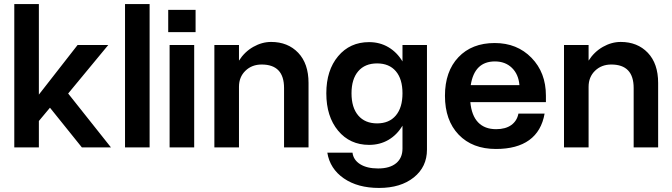

<svg xmlns="http://www.w3.org/2000/svg" viewBox="-20 -720 3283 938"><path d="M358.9 -500H508.8L313 -263.2L522 0H379.9L224.1 -193.8L169.9 -128.9V0H49.8V-700.2H169.9V-257.8Z M590.8 -700.2H710.9V0H590.8Z M801.8 -671.9H935.5V-563H801.8ZM808.6 -500H928.7V0H808.6Z M1367.7 -290Q1367.7 -404.8 1258.3 -404.8Q1210.4 -404.8 1179 -374.3Q1147.5 -343.8 1147.5 -295.9V0H1027.3V-500H1147.5V-423.8Q1174.8 -466.8 1217.3 -491Q1259.8 -515.1 1304.7 -515.1Q1386.2 -515.1 1436.8 -462.2Q1487.3 -409.2 1487.3 -314.9V0H1367.7Z M2065.9 -500V11.2Q2065.9 95.2 2001.7 146.7Q1937.5 198.2 1832 198.2Q1727.5 198.2 1659.7 151.4Q1591.8 104.5 1579.1 25.9H1702.1Q1706.5 61.5 1739.7 82.3Q1772.9 103 1827.1 103Q1884.3 103 1915.3 77.4Q1946.3 51.8 1946.3 5.9V-106Q1919.4 -61 1877.7 -36.6Q1835.9 -12.2 1783.2 -12.2Q1689.5 -12.2 1631.8 -81.5Q1574.2 -150.9 1574.2 -264.2Q1574.2 -376.5 1631.8 -445.3Q1689.5 -514.2 1783.2 -514.2Q1835.4 -514.2 1877.4 -489.5Q1919.4 -464.8 1946.3 -419.9V-500ZM1697.3 -264.2Q1697.3 -194.3 1730.2 -155.8Q1763.2 -117.2 1822.3 -117.2Q1881.3 -117.2 1913.8 -155.8Q1946.3 -194.3 1946.3 -264.2Q1946.3 -334 1913.8 -372.1Q1881.3 -410.2 1822.3 -410.2Q1762.7 -410.2 1730 -371.8Q1697.3 -333.5 1697.3 -264.2Z M2153.8 -252Q2153.8 -371.1 2219.5 -440.4Q2285.2 -509.8 2397 -509.8Q2506.3 -509.8 2576.7 -437.5Q2647 -365.2 2647 -252.9V-221.2H2277.8Q2283.7 -155.8 2315.7 -122.3Q2347.7 -88.9 2403.8 -88.9Q2449.7 -88.9 2477.8 -109.1Q2505.9 -129.4 2512.7 -165H2640.6Q2625.5 -79.1 2565.4 -35.6Q2505.4 7.8 2402.8 7.8Q2288.1 7.8 2220.9 -62Q2153.8 -131.8 2153.8 -252ZM2397.9 -419.9Q2297.9 -419.9 2279.8 -304.2H2517.6Q2513.2 -357.4 2480.7 -388.7Q2448.2 -419.9 2397.9 -419.9Z M3075.7 -290Q3075.7 -404.8 2966.3 -404.8Q2918.5 -404.8 2887 -374.3Q2855.5 -343.8 2855.5 -295.9V0H2735.4V-500H2855.5V-423.8Q2882.8 -466.8 2925.3 -491Q2967.8 -515.1 3012.7 -515.1Q3094.2 -515.1 3144.8 -462.2Q3195.3 -409.2 3195.3 -314.9V0H3075.7Z"/></svg>

Font: Overused Grotesk SemiBold
Style: Regular
Weight: 600
Version: Version 0.002